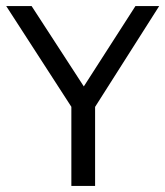

<svg xmlns="http://www.w3.org/2000/svg" viewBox="-34 -615 546 635"><path d="M202 0V-294L219 -235.5L-13.5 -595H70.5L255 -311H231.5L414 -595H492.5L264 -235.5L280.5 -293.5V0Z"/></svg>

Font: Encode Sans SC SemiCondensed
Style: Regular
Weight: 400
Width: 4
Designer: Multiple Designers
Foundry: Impallari Type
Version: Version 3.002